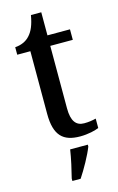

<svg xmlns="http://www.w3.org/2000/svg" viewBox="-133 -713 608 988"><g transform="rotate(-15 171.5 -219.0)"><path d="M223 10C266 10 305 0 323 -8V-58C303 -53 284 -50 260 -50C217 -50 194 -79 194 -147V-480H314V-536H194V-659H139C130 -608 117 -578 97 -556C78 -534 49 -522 18 -520V-480H88V-146C88 -30 133 10 223 10ZM124 208V221H168C196 179 233 113 249 71V61H155C148 108 135 165 124 208Z"/></g></svg>

Font: Noto Serif Armenian SemiCondensed Medium
Style: Regular
Weight: 500
Width: 4
Designer: Monotype Design Team
Foundry: Monotype Imaging Inc.
Version: Version 2.008